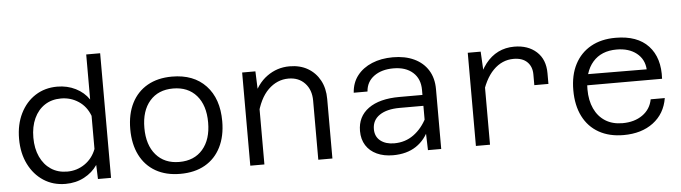

<svg xmlns="http://www.w3.org/2000/svg" viewBox="-47 -923 3993 1125"><g transform="rotate(-5 1950.0 -360.5)"><path d="M299 -560Q358 -560 407 -535.5Q456 -511 485 -468V-733H567V0H490L487 -83Q458 -40 409 -14Q360 12 299 12Q226 12 170 -24.5Q114 -61 82 -125.5Q50 -190 50 -274Q50 -359 82 -423.5Q114 -488 170 -524Q226 -560 299 -560ZM315 -59Q372 -59 418 -90.5Q464 -122 485 -177V-372Q464 -428 418 -458.5Q372 -489 315 -489Q260 -489 219.5 -462.5Q179 -436 156.5 -387.5Q134 -339 134 -274Q134 -210 156.5 -161.5Q179 -113 219.5 -86Q260 -59 315 -59Z M974 12Q890 12 829.5 -22.5Q769 -57 736.5 -121.5Q704 -186 704 -274Q704 -363 736.5 -427Q769 -491 829.5 -525.5Q890 -560 974 -560Q1101 -560 1173 -483.5Q1245 -407 1245 -274Q1245 -186 1212.5 -121.5Q1180 -57 1119.5 -22.5Q1059 12 974 12ZM974 -58Q1062 -58 1112 -116Q1162 -174 1162 -274Q1162 -375 1112 -432.5Q1062 -490 974 -490Q887 -490 837 -432.5Q787 -375 787 -274Q787 -174 837 -116Q887 -58 974 -58Z M1786 0V-348Q1786 -411 1749.5 -450Q1713 -489 1653 -489Q1586 -489 1534 -438.5Q1482 -388 1458 -285L1443 -392Q1473 -474 1532.5 -517Q1592 -560 1665 -560Q1727 -560 1772.5 -533.5Q1818 -507 1843.5 -460Q1869 -413 1869 -350V0ZM1386 0V-548H1464L1469 -416V0Z M2431 0 2427 -133V-355Q2427 -420 2385 -457.5Q2343 -495 2271 -495Q2201 -495 2156.5 -462.5Q2112 -430 2108 -373H2027Q2031 -432 2063.5 -473.5Q2096 -515 2150 -537.5Q2204 -560 2273 -560Q2345 -560 2398 -535Q2451 -510 2480 -463.5Q2509 -417 2509 -352V0ZM2225 12Q2171 12 2130 -7Q2089 -26 2066.5 -61.5Q2044 -97 2044 -146Q2044 -231 2109 -278Q2174 -325 2292 -325H2440V-261H2288Q2212 -261 2169 -232Q2126 -203 2126 -150Q2126 -106 2157 -81.5Q2188 -57 2238 -57Q2303 -57 2352.5 -93Q2402 -129 2433 -191L2443 -127Q2416 -61 2361 -24.5Q2306 12 2225 12Z M3085 -325V-388Q3085 -434 3057 -461.5Q3029 -489 2977 -489Q2909 -489 2857.5 -437Q2806 -385 2779 -283L2765 -375Q2786 -436 2818 -477Q2850 -518 2892.5 -539Q2935 -560 2987 -560Q3068 -560 3118 -514.5Q3168 -469 3168 -388V-325ZM2713 0V-548H2789L2796 -415V0Z M3581 12Q3497 12 3436 -22.5Q3375 -57 3342.5 -121.5Q3310 -186 3310 -275Q3310 -364 3343 -427.5Q3376 -491 3437 -525.5Q3498 -560 3583 -560Q3711 -560 3776 -490Q3841 -420 3834 -297H3376V-362L3749 -360Q3745 -420 3700 -455.5Q3655 -491 3583 -491Q3493 -491 3443 -433.5Q3393 -376 3393 -273Q3393 -208 3415.5 -159.5Q3438 -111 3480 -84.5Q3522 -58 3581 -58Q3651 -58 3698.5 -91.5Q3746 -125 3757 -183H3840Q3825 -92 3756 -40Q3687 12 3581 12Z"/></g></svg>

Font: Azeret Mono Thin Light
Style: Regular
Weight: 300
Version: Version 1.002